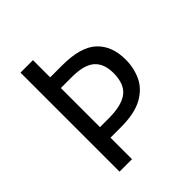

<svg xmlns="http://www.w3.org/2000/svg" viewBox="-191 -827 956 956"><g transform="rotate(-45 287.5 -348.5)"><path d="M520.5 -373Q520.5 -314.5 497.1 -263.9Q473.6 -213.4 417.7 -182.4Q361.8 -151.4 263.7 -151.4H191.9V0H104V-697.3H191.9V-576.2H275.9Q406.2 -576.2 463.4 -522.7Q520.5 -469.2 520.5 -373ZM191.9 -225.6H254.9Q345.2 -225.6 387.7 -258.5Q430.2 -291.5 430.2 -368.2Q430.2 -435.5 392.3 -468.3Q354.5 -501 270 -501H191.9Z"/></g></svg>

Font: Lunasima
Style: Regular
Weight: 400
Designer: The DocRepair Project, Monotype Design Team
Foundry: Google
Version: Version 2.009